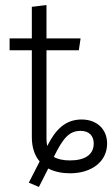

<svg xmlns="http://www.w3.org/2000/svg" viewBox="-20 -675 444 760"><path d="M303 -202C238 -202 199 -161 167 -97C165 -106 164 -116 164 -127V-476H292L299 -523H164V-655L106 -648V-523H18V-476H106V-132C106 -90 118 -58 137 -36L94 48L134 65L171 -8C196 5 226 11 257 11C341 11 404 -34 404 -107C404 -162 365 -202 303 -202ZM257 -40C229 -40 208 -45 193 -54C229 -127 253 -157 299 -157C332 -157 351 -138 351 -107C351 -62 315 -40 257 -40Z"/></svg>

Font: FiraGO Light
Style: Regular
Weight: 300
Designer: bBox Type
Foundry: bBox Type GmbH
Version: Version 1.001;PS 001.001;hotconv 1.0.88;makeotf.lib2.5.64775